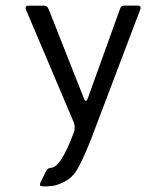

<svg xmlns="http://www.w3.org/2000/svg" viewBox="-20 -519 562 680"><path d="M292 -173.8 405.3 -488.2Q409 -499.2 420.7 -499.2H466.3Q481.5 -499.2 477 -486L300.5 -20.8Q268.2 58.7 250.8 85.5Q233.5 112.3 207.4 125.1Q181.3 137.8 165.8 139.5Q143.5 142.2 127.5 140.5Q118 139.3 123.2 127.8L143.2 86.8Q147.8 76.3 161 75.3Q195.8 73.7 241.7 -50.8Q248 -68.2 240.8 -86.7L73.2 -481.8Q65.5 -499 81.7 -499H136Q147.2 -499 152.3 -486.5L276.5 -172.2Q283.7 -150 292 -173.8Z"/></svg>

Font: Vivano Light
Style: Regular
Weight: 300
Designer: Joe Prince, Josias Burgherr
Version: Version 2.064;September 19, 2022;FontCreator 14.0.0.2877 64-